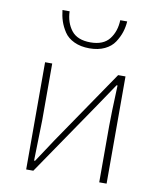

<svg xmlns="http://www.w3.org/2000/svg" viewBox="-87 -861 780 930"><g transform="rotate(10 302.5 -395.5)"><path d="M428.7 -791H462.9Q460.9 -762.7 452.6 -737.3Q444.3 -711.9 427.7 -686.5Q411.1 -661.1 379.4 -646Q347.7 -630.9 304.7 -630.9Q261.7 -630.9 229.5 -646Q197.3 -661.1 180.7 -686.5Q164.1 -711.9 155.8 -737.3Q147.5 -762.7 144.5 -791H179.7Q181.6 -735.4 210.9 -697.8Q240.2 -660.2 304.7 -660.2Q368.2 -660.2 397.5 -697.8Q426.8 -735.4 428.7 -791ZM105.5 0V-527.3H140.6V-249Q140.6 -226.6 135.7 -48.8H140.6Q152.3 -65.4 178.7 -106.4Q205.1 -147.5 216.8 -164.1L464.8 -527.3H501V0H464.8V-277.3Q464.8 -335 470.7 -477.5H465.8L388.7 -363.3L140.6 0Z"/></g></svg>

Font: Gen Shin Gothic ExtraLight
Style: Regular
Weight: 100
Designer: [Source Han Sans]
Ryoko NISHIZUKA  (kana & ideographs); Paul D. Hunt (Latin, Greek & Cyrillic); Wenlong ZHANG  (bopomofo
Version: Version 1.002.20150607